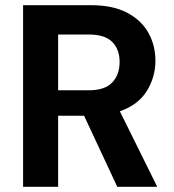

<svg xmlns="http://www.w3.org/2000/svg" viewBox="-20 -720 671 740"><path d="M69 0V-700H331Q415 -700 470 -671Q525 -642 552 -593.5Q579 -545 579 -486Q579 -423 546 -369.5Q513 -316 442 -291L586 0H432L304 -274H204V0ZM204 -372H322Q384 -372 412.5 -402Q441 -432 441 -481Q441 -530 412.5 -558.5Q384 -587 322 -587H204Z"/></svg>

Font: DM Sans
Style: Bold
Weight: 700
Designer: Colophon Foundry, Jonny Pinhorn
Foundry: Colophon Foundry
Version: Version 4.004; ttfautohint (v1.8.4.7-5d5b)